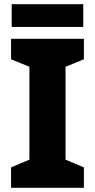

<svg xmlns="http://www.w3.org/2000/svg" viewBox="-20 -900 455 920"><path d="M382 0H33V-98L121 -135V-580L33 -616V-714H382V-616L294 -580V-135L382 -98ZM379 -880V-771H36V-880Z"/></svg>

Font: Noto Kufi Arabic ExtraBold
Style: Regular
Weight: 800
Designer: Monotype Design Team, David Williams, Khaled Hosny
Foundry: Google LLC
Version: Version 2.109; ttfautohint (v1.8.4.7-5d5b)